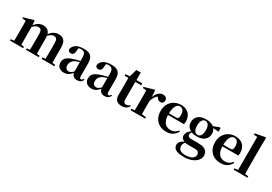

<svg xmlns="http://www.w3.org/2000/svg" viewBox="49 -2070 5075 3577"><g transform="rotate(30 2586.5 -281.5)"><path d="M34 0V-30L139 -41H210L317 -30V0ZM102 0Q103 -26 103.5 -68Q104 -110 104.5 -156Q105 -202 105 -236V-317Q105 -366 104.5 -397.5Q104 -429 102 -466L26 -474V-497L233 -556L246 -547L254 -438V-435V-236Q254 -202 254.5 -156Q255 -110 255.5 -68Q256 -26 257 0ZM375 0V-30L476 -41H548L653 -30V0ZM440 0Q442 -26 442.5 -67.5Q443 -109 443.5 -155Q444 -201 444 -236V-368Q444 -432 426.5 -458.5Q409 -485 372 -485Q335 -485 295.5 -456.5Q256 -428 219 -382L215 -431H232Q275 -491 324 -524Q373 -557 435 -557Q510 -557 549.5 -510.5Q589 -464 589 -365V-236Q589 -201 589.5 -155Q590 -109 591 -67.5Q592 -26 593 0ZM713 0V-30L809 -41H883L989 -30V0ZM776 0Q777 -26 777.5 -67.5Q778 -109 778.5 -155Q779 -201 779 -236V-368Q779 -435 760.5 -460Q742 -485 705 -485Q668 -485 630.5 -460Q593 -435 552 -384L546 -439H568Q613 -502 660.5 -529.5Q708 -557 765 -557Q846 -557 885 -509.5Q924 -462 924 -360V-236Q924 -201 924.5 -155Q925 -109 925.5 -67.5Q926 -26 927 0Z M1196 17Q1133 17 1092 -19Q1051 -55 1051 -118Q1051 -163 1070 -196Q1089 -229 1135 -254.5Q1181 -280 1259 -302Q1298 -313 1348.5 -326Q1399 -339 1439 -349V-323Q1399 -313 1359 -302Q1319 -291 1295 -282Q1243 -260 1215.5 -225.5Q1188 -191 1188 -138Q1188 -93 1209.5 -70.5Q1231 -48 1267 -48Q1281 -48 1298.5 -55Q1316 -62 1339.5 -81Q1363 -100 1395 -136L1412 -81H1374Q1346 -50 1321 -28Q1296 -6 1266.5 5.5Q1237 17 1196 17ZM1479 16Q1425 16 1397.5 -13.5Q1370 -43 1362 -92V-95V-387Q1362 -440 1352.5 -469.5Q1343 -499 1320.5 -511Q1298 -523 1260 -523Q1235 -523 1208.5 -517.5Q1182 -512 1145 -498L1212 -523L1203 -446Q1201 -398 1180.5 -378.5Q1160 -359 1133 -359Q1081 -359 1068 -408Q1076 -477 1138 -517Q1200 -557 1311 -557Q1415 -557 1461 -510Q1507 -463 1507 -357V-91Q1507 -60 1515 -47.5Q1523 -35 1538 -35Q1550 -35 1560 -43Q1570 -51 1583 -71L1601 -58Q1582 -19 1553 -1.5Q1524 16 1479 16Z M1788 17Q1725 17 1684 -19Q1643 -55 1643 -118Q1643 -163 1662 -196Q1681 -229 1727 -254.5Q1773 -280 1851 -302Q1890 -313 1940.5 -326Q1991 -339 2031 -349V-323Q1991 -313 1951 -302Q1911 -291 1887 -282Q1835 -260 1807.5 -225.5Q1780 -191 1780 -138Q1780 -93 1801.5 -70.5Q1823 -48 1859 -48Q1873 -48 1890.5 -55Q1908 -62 1931.5 -81Q1955 -100 1987 -136L2004 -81H1966Q1938 -50 1913 -28Q1888 -6 1858.5 5.5Q1829 17 1788 17ZM2071 16Q2017 16 1989.5 -13.5Q1962 -43 1954 -92V-95V-387Q1954 -440 1944.5 -469.5Q1935 -499 1912.5 -511Q1890 -523 1852 -523Q1827 -523 1800.5 -517.5Q1774 -512 1737 -498L1804 -523L1795 -446Q1793 -398 1772.5 -378.5Q1752 -359 1725 -359Q1673 -359 1660 -408Q1668 -477 1730 -517Q1792 -557 1903 -557Q2007 -557 2053 -510Q2099 -463 2099 -357V-91Q2099 -60 2107 -47.5Q2115 -35 2130 -35Q2142 -35 2152 -43Q2162 -51 2175 -71L2193 -58Q2174 -19 2145 -1.5Q2116 16 2071 16Z M2367 -501V-541H2567V-501ZM2442 17Q2368 17 2329.5 -19.5Q2291 -56 2291 -135Q2291 -164 2291.5 -188Q2292 -212 2292 -242V-501H2208V-532L2315 -543L2297 -531L2347 -702H2442L2441 -524V-514V-125Q2441 -84 2458.5 -65Q2476 -46 2506 -46Q2526 -46 2541 -54Q2556 -62 2576 -77L2592 -61Q2570 -24 2533 -3.5Q2496 17 2442 17Z M2627 0V-30L2734 -42H2832L2942 -30V0ZM2695 0Q2696 -26 2696.5 -68Q2697 -110 2697.5 -156Q2698 -202 2698 -236V-316Q2698 -366 2697.5 -397.5Q2697 -429 2695 -465L2619 -473V-497L2826 -556L2839 -547L2847 -404V-403V-236Q2847 -202 2847.5 -156Q2848 -110 2848.5 -68Q2849 -26 2850 0ZM2847 -321 2811 -383H2840Q2854 -440 2881 -479Q2908 -518 2941 -537.5Q2974 -557 3006 -557Q3041 -557 3067 -541Q3093 -525 3100 -484Q3099 -452 3082.5 -429.5Q3066 -407 3030 -407Q3004 -407 2984.5 -422Q2965 -437 2946 -464L2923 -491L2957 -485Q2917 -461 2890.5 -423Q2864 -385 2847 -321Z M3402 17Q3319 17 3255.5 -16.5Q3192 -50 3155.5 -114.5Q3119 -179 3119 -272Q3119 -363 3158 -427Q3197 -491 3260 -524Q3323 -557 3395 -557Q3471 -557 3522.5 -527.5Q3574 -498 3600 -447Q3626 -396 3626 -333Q3626 -299 3619 -272H3183V-307H3429Q3463 -307 3475 -325.5Q3487 -344 3487 -388Q3487 -454 3460.5 -488.5Q3434 -523 3389 -523Q3358 -523 3332 -498.5Q3306 -474 3291 -422Q3276 -370 3276 -286Q3276 -204 3299 -151.5Q3322 -99 3362 -75Q3402 -51 3453 -51Q3506 -51 3541.5 -71.5Q3577 -92 3603 -127L3622 -114Q3590 -51 3534 -17Q3478 17 3402 17Z M3917 259Q3828 259 3777.5 241Q3727 223 3707 193.5Q3687 164 3687 128Q3687 86 3721 51.5Q3755 17 3824 -6L3827 0Q3802 27 3788.5 49Q3775 71 3775 104Q3775 159 3812.5 187.5Q3850 216 3917 216Q4019 216 4069.5 183.5Q4120 151 4120 95Q4120 70 4099.5 46.5Q4079 23 4027 23H3914Q3872 23 3847.5 21.5Q3823 20 3801 13V9Q3717 -16 3717 -90Q3717 -125 3738.5 -160.5Q3760 -196 3816 -232V-241L3835 -232Q3817 -208 3808.5 -190.5Q3800 -173 3800 -150Q3800 -126 3817.5 -112.5Q3835 -99 3875 -99H4021Q4100 -99 4147.5 -80Q4195 -61 4216.5 -27.5Q4238 6 4238 50Q4238 103 4200.5 151Q4163 199 4091 229Q4019 259 3917 259ZM3936 -193Q3861 -193 3811 -217Q3761 -241 3735.5 -281.5Q3710 -322 3710 -374Q3710 -454 3767 -505.5Q3824 -557 3937 -557Q3999 -557 4043.5 -541.5Q4088 -526 4114 -497L4119 -493Q4162 -446 4162 -374Q4162 -322 4136.5 -281.5Q4111 -241 4061.5 -217Q4012 -193 3936 -193ZM3936 -225Q3981 -225 4005.5 -265Q4030 -305 4030 -374Q4030 -447 4005 -486.5Q3980 -526 3937 -526Q3893 -526 3868.5 -486Q3844 -446 3844 -374Q3844 -305 3867.5 -265Q3891 -225 3936 -225ZM4080 -487V-502H4086L4229 -557L4247 -546V-472Z M4571 17Q4488 17 4424.5 -16.5Q4361 -50 4324.5 -114.5Q4288 -179 4288 -272Q4288 -363 4327 -427Q4366 -491 4429 -524Q4492 -557 4564 -557Q4640 -557 4691.5 -527.5Q4743 -498 4769 -447Q4795 -396 4795 -333Q4795 -299 4788 -272H4352V-307H4598Q4632 -307 4644 -325.5Q4656 -344 4656 -388Q4656 -454 4629.5 -488.5Q4603 -523 4558 -523Q4527 -523 4501 -498.5Q4475 -474 4460 -422Q4445 -370 4445 -286Q4445 -204 4468 -151.5Q4491 -99 4531 -75Q4571 -51 4622 -51Q4675 -51 4710.5 -71.5Q4746 -92 4772 -127L4791 -114Q4759 -51 4703 -17Q4647 17 4571 17Z M4845 0V-30L4956 -41H5027L5143 -30V0ZM4917 0Q4918 -36 4918.5 -76.5Q4919 -117 4919.5 -158Q4920 -199 4920 -236V-749L4844 -755V-782L5057 -822L5072 -813L5068 -653V-236Q5068 -199 5068.5 -158Q5069 -117 5070 -76.5Q5071 -36 5072 0Z"/></g></svg>

Font: Noto Serif KR ExtraLight ExtraBold
Style: Regular
Weight: 800
Version: Version 2.003-H1;hotconv 1.1.1;makeotfexe 2.6.0